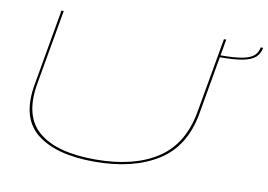

<svg xmlns="http://www.w3.org/2000/svg" viewBox="-74 -790 1270 909"><g transform="rotate(10 561.5 -335.0)"><path d="M429 3.5Q244 3.5 151.5 -70.5Q59 -144.5 87.5 -306L152 -674H163L99.5 -313.5Q71.5 -154.5 158.5 -81Q245.5 -7.5 430.5 -7.5Q615.5 -7.5 728.5 -81Q841.5 -154.5 869.5 -313.5L933 -674H944L879.5 -306Q851 -144.5 732.5 -70.5Q614 3.5 429 3.5ZM929.5 -596Q997 -596 1035 -603.2Q1073 -610.5 1090 -626Q1107 -641.5 1111 -666H1123Q1118 -637.5 1098.8 -620Q1079.5 -602.5 1038.8 -594.5Q998 -586.5 928 -586.5Z"/></g></svg>

Font: Anybody UltraExpanded Thin
Style: Italic
Weight: 100
Width: 9
Italic angle: -10°
Designer: Tyler Finck
Foundry: Etcetera Type Company
Version: Version 1.010; ttfautohint (v1.8.3) -l 8 -r 50 -G 200 -x 14 